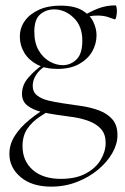

<svg xmlns="http://www.w3.org/2000/svg" viewBox="-20 -414 468 716"><path d="M171 282Q99 282 57 246.5Q15 211 15 160Q15 125 34.5 93.5Q54 62 90 32.5Q126 3 175 -25L185 -14Q156 3 128 21.5Q100 40 82 66Q64 92 64 131Q64 186 102 219.5Q140 253 207 253Q263 253 300 233Q337 213 355.5 182Q374 151 374 119Q374 87 357.5 68Q341 49 314 38.5Q287 28 255 23Q223 18 191 14Q161 10 131.5 2.5Q102 -5 82 -20.5Q62 -36 62 -64Q62 -98 87 -126Q112 -154 140 -173L147 -166Q127 -154 114.5 -134.5Q102 -115 102 -94Q102 -71 118.5 -58Q135 -45 160.5 -39Q186 -33 213 -29Q249 -24 285 -18.5Q321 -13 351 -1.5Q381 10 399.5 31.5Q418 53 418 90Q418 123 399 156.5Q380 190 346 218.5Q312 247 267 264.5Q222 282 171 282ZM194 -157Q149 -157 118 -173.5Q87 -190 70.5 -217.5Q54 -245 54 -277Q54 -310 72.5 -336Q91 -362 125 -377.5Q159 -393 205 -393Q257 -393 286.5 -375.5Q316 -358 328 -332.5Q340 -307 340 -283Q340 -250 323.5 -221.5Q307 -193 274.5 -175Q242 -157 194 -157ZM214 -171Q243 -171 265 -192Q287 -213 287 -263Q287 -317 254.5 -348Q222 -379 182 -379Q152 -379 130 -360.5Q108 -342 108 -296Q108 -254 124 -226.5Q140 -199 164.5 -185Q189 -171 214 -171ZM287 -319V-353Q317 -371 346.5 -382.5Q376 -394 411 -394Q413 -394 414.5 -387Q416 -380 416 -373Q416 -363 413.5 -351.5Q411 -340 407 -342Q399 -345 382.5 -350.5Q366 -356 343 -356Q330 -356 318.5 -354Q307 -352 296 -349Z"/></svg>

Font: Cormorant Light Light
Style: Regular
Weight: 300
Version: Version 4.000